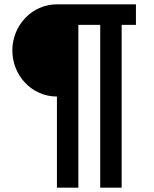

<svg xmlns="http://www.w3.org/2000/svg" viewBox="-20 -718 710 887"><path d="M243 149H342V-603H443V149H542V-603H608V-698H243C128 -698 37 -601 37 -485C37 -368 128 -272 243 -272Z"/></svg>

Font: IBM Plex Thai Looped SemiBold
Style: Regular
Weight: 600
Designer: Mike Abbink, Paul van der Laan, Pieter van Rosmalen, Ben Mitchell, Mark Frömberg
Foundry: Bold Monday
Version: Version 1.0